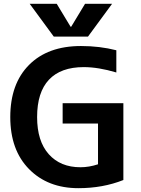

<svg xmlns="http://www.w3.org/2000/svg" viewBox="-20 -983 744 1013"><path d="M407.2 -740.2Q505.9 -740.2 593.8 -717.8V-600.6Q499 -628.9 421.9 -628.9Q300.8 -628.9 238.3 -562.5Q175.8 -496.1 175.8 -365.2Q175.8 -238.3 237.3 -169.4Q298.8 -100.6 404.3 -100.6Q450.2 -100.6 497.1 -116.2V-331.1H310.5V-438.5H630.9V-33.2Q522.5 9.8 393.6 9.8Q232.4 9.8 133.3 -90.8Q34.2 -191.4 34.2 -365.2Q34.2 -541 133.3 -640.6Q232.4 -740.2 407.2 -740.2ZM355.5 -841.8 428.7 -962.9H571.3L444.3 -790H263.7L136.7 -962.9H279.3L352.5 -841.8Z"/></svg>

Font: Mgen+ 1c bold
Style: Bold
Weight: 700
Designer: [Source Han Sans]
Ryoko NISHIZUKA  (kana & ideographs); Paul D. Hunt (Latin, Greek & Cyrillic); Wenlong ZHANG  (bopomofo
Version: Version 1.059.20150602